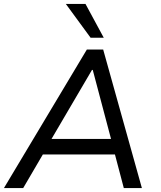

<svg xmlns="http://www.w3.org/2000/svg" viewBox="-24 -957 817 977"><path d="M-4 0 418 -705H501L698 0H606L553 -201L592 -171H163L211 -200L94 0ZM444 -601 227 -231 205 -250H575L546 -231L448 -601ZM437 -765 311 -937H411L504 -765Z"/></svg>

Font: Nunito Sans 7pt
Style: Italic
Weight: 400
Italic angle: -9°
Designer: Vernon Adams
Foundry: Vernon Adams
Version: Version 3.101;gftools[0.9.27]